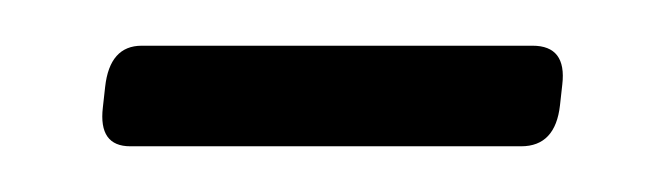

<svg xmlns="http://www.w3.org/2000/svg" viewBox="-20 -307 290 84"><path d="M37 -243Q23 -243 25 -260L26 -269Q28 -287 42 -287H213Q228 -287 226 -270L225 -261Q223 -243 208 -243Z"/></svg>

Font: Asap Condensed Condensed ExtraLight
Style: Italic
Weight: 200
Width: 3
Italic angle: -6°
Designer: Pablo Cosgaya
Foundry: Omnibus-Type
Version: Version 3.001; ttfautohint (v1.8.4.7-5d5b)